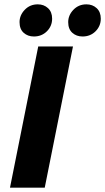

<svg xmlns="http://www.w3.org/2000/svg" viewBox="-20 -864 484 884"><path d="M26 0 156 -650H316L186 0ZM136 -696Q108 -696 89 -713Q70 -730 70 -762Q70 -794 94 -819Q118 -844 154 -844Q182 -844 201 -826.5Q220 -809 220 -778Q220 -744 196 -720Q172 -696 136 -696ZM360 -696Q332 -696 313 -713Q294 -730 294 -762Q294 -794 318 -819Q342 -844 378 -844Q406 -844 425 -826.5Q444 -809 444 -778Q444 -744 420 -720Q396 -696 360 -696Z"/></svg>

Font: Source Sans 3 Black
Style: Italic
Weight: 900
Italic angle: -11°
Designer: Paul D. Hunt
Foundry: Adobe
Version: Version 3.052;hotconv 1.1.0;makeotfexe 2.6.0